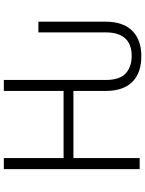

<svg xmlns="http://www.w3.org/2000/svg" viewBox="103 -857 763 1009"><g transform="rotate(-90 484.5 -352.5)"><path d="M158.2 0V-348.1H511.2V-176.8C511.2 -51.8 580.6 8.8 693.8 8.8C805.7 8.8 875 -54.2 875 -176.8V-532.2H818.8V-179.2C818.8 -83 772 -42 695.8 -42C657.2 -42 626.5 -52.2 603.5 -73.2C580.6 -93.8 568.8 -128.9 568.8 -178.2V-713.9H511.2V-399.9H158.2V-713.9H100.1V0Z"/></g></svg>

Font: Noto Reveo Sans
Style: Regular
Weight: 300
Designer: Monotype Design Team
Foundry: Monotype Imaging Inc.
Version: Version 2.007